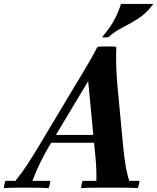

<svg xmlns="http://www.w3.org/2000/svg" viewBox="-88 -960 804 982"><path d="M-68 2Q-68 -6 -65.5 -17Q-63 -28 -60 -35H-9Q26 -79 54 -122Q82 -165 109 -210L294 -519Q310 -545 330 -578.5Q350 -612 371.5 -649Q393 -686 410 -720Q421 -722 440 -722.5Q459 -723 478.5 -722.5Q498 -722 507 -720L363 -545L162 -210Q141 -175 118 -128.5Q95 -82 78 -35H169Q169 -28 166.5 -17Q164 -6 161 2Q120 0 82.5 0Q45 0 28 0Q10 0 -11.5 0Q-33 0 -68 2ZM573 -35H625Q625 -27 622.5 -16.5Q620 -6 617 2Q583 0 552.5 0Q522 0 469 0Q431 0 396 0Q361 0 327 2Q327 -6 329.5 -17Q332 -28 335 -35H405Q406 -81 403 -122.5Q400 -164 395 -210L363 -545L507 -720Q505 -669 506.5 -621.5Q508 -574 513 -518L542 -210Q547 -162 553.5 -119.5Q560 -77 573 -35ZM425 -230H160L169 -270H434ZM696 -940Q663 -894 622.5 -867.5Q582 -841 541 -820.5Q500 -800 466 -770Q450 -767 434 -770Q468 -809 491 -848.5Q514 -888 531 -940Z"/></svg>

Font: Poltawski Nowy
Style: Bold Italic
Weight: 700
Italic angle: -12°
Designer: Adam Pótawski, Mateusz Machalski, Borys Kosmynka, Ania Wieluska
Foundry: Capitalics.wtf
Version: Version 1.001;gftools[0.9.25]